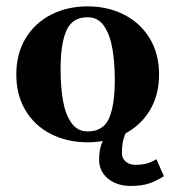

<svg xmlns="http://www.w3.org/2000/svg" viewBox="-20 -446 564 618"><path d="M32.5 -206Q32.5 -273 62.5 -322.8Q92.5 -372.5 144.8 -399Q197 -425.5 262 -425.5Q326.5 -425.5 379 -399Q431.5 -372.5 461.8 -322.8Q492 -273 492 -206Q492 -139.5 461.8 -90Q431.5 -40.5 379 -14.2Q326.5 12 262 12Q197 12 144.8 -14.2Q92.5 -40.5 62.5 -90Q32.5 -139.5 32.5 -206ZM349.5 -188.5Q349.5 -243.5 342 -288.2Q334.5 -333 315.2 -361.8Q296 -390.5 262 -390.5Q212.5 -390.5 193.8 -347.8Q175 -305 175 -223.5Q175 -168 182.5 -123.5Q190 -79 209.5 -51Q229 -23 262 -23Q312.5 -23 331 -65.2Q349.5 -107.5 349.5 -188.5ZM299 68Q299 34 308.8 12.5Q318.5 -9 336 -32.5L338 -35.5H393Q381 -12 376.8 4.8Q372.5 21.5 372.5 46.5Q372.5 58 378.2 66.8Q384 75.5 394 80Q404 84.5 416 84.5Q435.5 84.5 450.5 80.8Q465.5 77 483.5 66.5L507.5 121Q483 136.5 459.8 144.5Q436.5 152.5 399 152.5Q371.5 152.5 348.5 142Q325.5 131.5 312.2 112.5Q299 93.5 299 68Z"/></svg>

Font: Didactic
Style: Regular
Weight: 400
Designer: Tyler Finck
Foundry: Etcetera Type Co
Version: Version 3.007;FEAKit 1.0